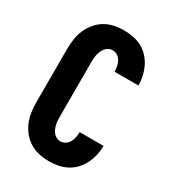

<svg xmlns="http://www.w3.org/2000/svg" viewBox="-182 -845 863 955"><g transform="rotate(30 250.0 -367.5)"><path d="M248 8Q219 8 191 2Q163 -4 139 -18.5Q115 -33 96.5 -55.5Q78 -78 67 -104Q56 -130 52 -158.5Q48 -187 48 -215V-520Q48 -548 52 -576.5Q56 -605 67 -631Q78 -657 96.5 -679.5Q115 -702 139 -716.5Q163 -731 191 -737Q219 -743 248 -743Q274 -743 300.5 -738Q327 -733 350.5 -720.5Q374 -708 392.5 -688Q411 -668 422.5 -644.5Q434 -621 440 -594.5Q446 -568 446 -541H309Q309 -556 306 -571Q303 -586 296 -599Q289 -612 276 -620.5Q263 -629 248 -629Q236 -629 225.5 -623.5Q215 -618 207.5 -609Q200 -600 195.5 -589Q191 -578 188.5 -566.5Q186 -555 185.5 -543.5Q185 -532 185 -520V-215Q185 -203 185.5 -191.5Q186 -180 188.5 -168.5Q191 -157 195.5 -146Q200 -135 207.5 -126Q215 -117 225.5 -111.5Q236 -106 248 -106Q263 -106 276 -114.5Q289 -123 296 -136Q303 -149 306 -164Q309 -179 309 -194H446Q446 -167 440 -140.5Q434 -114 422.5 -90.5Q411 -67 392.5 -47Q374 -27 350.5 -14.5Q327 -2 300.5 3Q274 8 248 8Z"/></g></svg>

Font: Iosevka Curly Heavy
Style: Regular
Weight: 900
Monospace: yes
Designer: Belleve Invis
Foundry: Belleve Invis
Version: Version 22.1.2; ttfautohint (v1.8.4)